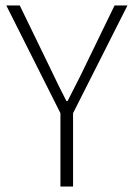

<svg xmlns="http://www.w3.org/2000/svg" viewBox="-20 -679 487 699"><path d="M200 0V-267L3 -659H52L152 -453Q205 -342 222 -311H226Q281 -418 297 -453L397 -659H444L246 -267V0Z"/></svg>

Font: Toshiba Sans Light
Style: Regular
Weight: 300
Designer: Paul D. Hunt
Foundry: Toshiba Corporation
Version: Version 2.020;PS 2.0;hotconv 1.0.86;makeotf.lib2.5.63406